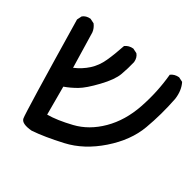

<svg xmlns="http://www.w3.org/2000/svg" viewBox="-116 -510 777 761"><g transform="rotate(30 272.5 -129.5)"><path d="M113.3 121.1Q65.4 117.2 61 95.7Q56.6 74.2 48.8 -350.6L58.6 -370.1Q72.3 -381.8 93.8 -379.9L113.3 -370.1Q125 -354.5 127 -336.9L130.9 -176.8Q165 -191.4 190.4 -214.4Q215.8 -237.3 231.4 -271.5Q247.1 -305.7 262.7 -352.5Q278.3 -364.3 299.8 -362.3L319.3 -352.5Q331.1 -338.9 329.1 -317.4Q321.3 -284.2 309.6 -252Q297.9 -219.7 256.8 -176.8Q215.8 -133.8 189 -118.2Q162.1 -102.5 134.8 -92.8V35.2Q179.7 35.2 244.1 19.5Q308.6 3.9 361.3 -48.3Q414.1 -100.6 441.4 -180.7Q468.8 -260.7 476.6 -344.7Q492.2 -356.4 513.7 -354.5L533.2 -344.7Q548.8 -313.5 543 -272.5Q527.3 -192.4 500 -118.2Q472.7 -43.9 401.4 18.6Q330.1 81.1 250 99.1Q169.9 117.2 113.3 121.1Z"/></g></svg>

Font: JasonHandwriting4
Style: Regular
Weight: 400
Version: Version 1.01.21